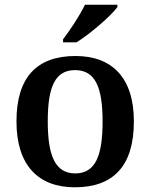

<svg xmlns="http://www.w3.org/2000/svg" viewBox="-20 -786 639 816"><path d="M248 -606H305C364 -642 454 -721 479 -756V-766H341C320 -721 277 -657 248 -619ZM298 10C463 10 549 -82 549 -270C549 -457 455 -548 301 -548C136 -548 50 -457 50 -270C50 -82 144 10 298 10ZM300 -49C214 -49 183 -125 183 -270C183 -415 213 -488 299 -488C385 -488 416 -415 416 -270C416 -125 386 -49 300 -49Z"/></svg>

Font: Noto Serif Semi
Style: Regular
Weight: 600
Designer: Monotype Design Team
Foundry: Monotype Imaging Inc.
Version: Version 1.002